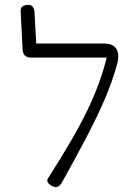

<svg xmlns="http://www.w3.org/2000/svg" viewBox="-20 -759 561 790"><path d="M200 9Q184 2 177.5 -7Q171 -16 178 -26Q229 -106 268 -172.5Q307 -239 336 -298Q365 -357 386 -414.5Q407 -472 422 -533L464 -503Q443 -425 412 -353Q381 -281 338.5 -199.5Q296 -118 237 -12Q232 -2 226 3.5Q220 9 213.5 10.5Q207 12 200 9ZM464 -503 422 -522H108Q92 -522 83 -530Q74 -538 73 -554L65 -713Q65 -722 68 -727.5Q71 -733 78.5 -736Q86 -739 97 -739Q105 -739 110 -735.5Q115 -732 118.5 -725Q122 -718 122 -707L129 -580H406Q431 -580 445 -571.5Q459 -563 464 -546Q469 -529 464 -503Z"/></svg>

Font: Fredoka Light
Style: Regular
Weight: 300
Designer: Ben Nathan
Foundry: Milena B. Brandão, Ben Nathan
Version: Version 2.001